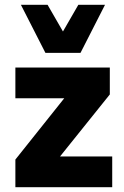

<svg xmlns="http://www.w3.org/2000/svg" viewBox="-20 -779 514 799"><path d="M44 0V-115L280 -411L277 -370H44V-498H437V-386L197 -87L199 -128H447V0ZM169 -559 67 -759H178L242 -648L306 -759H417L315 -559Z"/></svg>

Font: Nunito Sans 10pt SemiCondensed Black
Style: Regular
Weight: 900
Width: 4
Designer: Vernon Adams
Foundry: Vernon Adams
Version: Version 3.101;gftools[0.9.27]